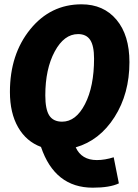

<svg xmlns="http://www.w3.org/2000/svg" viewBox="-20 -682 640 890"><path d="M268 -118Q332 -118 374 -199.5Q416 -281 416 -410Q416 -470 398 -497Q380 -524 342 -524Q277 -524 233.5 -443Q190 -362 190 -240Q190 -175 208.5 -146.5Q227 -118 268 -118ZM410 188Q234 188 170 -1Q102 -26 64 -92Q26 -158 26 -256Q26 -430 120 -546Q214 -662 358 -662Q460 -662 520 -590.5Q580 -519 580 -394Q580 -248 511 -139.5Q442 -31 331 1Q358 60 429 60Q466 60 507 47L531 168Q489 188 410 188Z"/></svg>

Font: TypoPRO Source Code Pro
Style: Italic
Weight: 900
Italic angle: -11°
Monospace: yes
Designer: Paul D. Hunt, Teo Tuominen
Foundry: Adobe Systems Incorporated
Version: Version 1.030;PS 1.0;hotconv 1.0.84;makeotf.lib2.5.63406